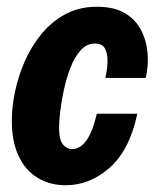

<svg xmlns="http://www.w3.org/2000/svg" viewBox="-20 -539 458 569"><path d="M175 10Q128 10 91.5 -12Q55 -34 35 -77Q15 -120 15 -181Q15 -221 24.5 -267Q34 -313 53.5 -357.5Q73 -402 103 -438.5Q133 -475 174 -497Q215 -519 267 -519Q319 -519 351 -499.5Q383 -480 399 -448Q415 -416 417.5 -379.5Q420 -343 412 -308H292Q297 -327 298.5 -351Q300 -375 292.5 -392.5Q285 -410 261 -410Q237 -410 219 -390Q201 -370 189 -339Q177 -308 169.5 -273.5Q162 -239 158.5 -209Q155 -179 155 -162Q155 -125 166.5 -111Q178 -97 194 -97Q217 -97 235.5 -122Q254 -147 267 -202H387Q364 -94 305 -42Q246 10 175 10Z"/></svg>

Font: Instrument Sans Condensed
Style: Bold Italic
Weight: 700
Width: 3
Italic angle: -13°
Designer: Rodrigo Fuenzalida
Foundry: fragTYPE
Version: Version 1.000;gftools[0.9.28]